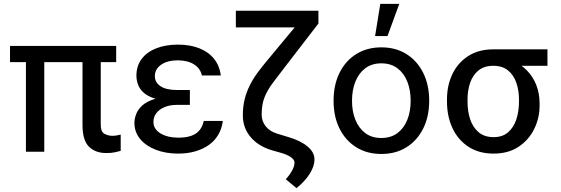

<svg xmlns="http://www.w3.org/2000/svg" viewBox="-20 -783 2897 991"><path d="M579.6 -545.9V-462.4H31.7V-545.9ZM208.5 -545.9V0H113.8V-545.9ZM405.8 -545.9H500V-140.6Q499.5 -103.5 518.6 -92.8Q537.6 -82 560.1 -82Q572.3 -82 584.2 -84.2Q596.2 -86.4 603 -88.4V-4.4Q590.8 -1 572 3.2Q553.2 7.3 527.8 6.8Q473.6 7.3 439.7 -25.4Q405.8 -58.1 405.8 -137.7Z M880.4 -284.7H960V-241.7H893.1Q856.4 -241.7 829.3 -230.2Q802.2 -218.8 787.1 -199.2Q772 -179.7 772 -154.3Q771.5 -117.7 807.1 -95.2Q842.8 -72.8 901.9 -72.3Q960 -72.8 991.2 -94Q1022.5 -115.2 1031.7 -158.7H1129.9Q1125.5 -120.1 1107.4 -88.9Q1089.4 -57.6 1059.1 -35.6Q1028.8 -13.7 988.5 -2Q948.2 9.8 899.9 9.8Q835.4 9.8 784.2 -10Q732.9 -29.8 703.6 -65.2Q674.3 -100.6 673.8 -147.5Q673.8 -170.9 683.1 -194.8Q692.4 -218.8 714.8 -239Q737.3 -259.3 777.8 -272Q818.4 -284.7 880.4 -284.7ZM960 -262.2H880.4Q819.8 -262.2 781 -273.9Q742.2 -285.6 721.2 -304.9Q700.2 -324.2 692.1 -347.2Q684.1 -370.1 684.1 -392.1Q684.1 -442.9 711.2 -478.8Q738.3 -514.6 786.6 -533.7Q835 -552.7 898.4 -552.7Q960.9 -552.7 1008.5 -533.9Q1056.2 -515.1 1084.7 -479.5Q1113.3 -443.8 1119.6 -393.6H1022Q1014.2 -429.7 981.9 -450.4Q949.7 -471.2 897 -471.7Q842.8 -471.2 811 -448.5Q779.3 -425.8 779.3 -390.1Q779.3 -357.9 807.9 -338.4Q836.4 -318.8 893.1 -318.4H960Z M1572.3 -727.5H1623.5V-661.6L1454.6 -442.4Q1416.5 -392.6 1388.4 -355.5Q1360.4 -318.4 1345.5 -281.2Q1330.6 -244.1 1330.6 -191.9Q1330.6 -156.7 1351.8 -130.6Q1373 -104.5 1410.2 -93.3L1471.2 -74.7Q1533.2 -56.2 1568.4 -26.1Q1603.5 3.9 1603 39.6Q1603.5 74.7 1578.4 114.3Q1553.2 153.8 1510.3 188L1455.1 142.1Q1477.1 117.7 1488.8 95.2Q1500.5 72.8 1500 56.2Q1500.5 42 1481.7 28.6Q1462.9 15.1 1430.2 5.9L1387.2 -6.3Q1314.9 -26.9 1274.2 -74.7Q1233.4 -122.6 1233.4 -187.5Q1233.4 -232.9 1242.9 -271Q1252.4 -309.1 1270 -344Q1287.6 -378.9 1313.5 -413.3Q1339.4 -447.8 1371.6 -485.8ZM1197.3 -727.5H1587.9V-641.6H1197.3Z M1948.2 11.7Q1874.5 11.7 1818.8 -22.9Q1763.2 -57.6 1732.4 -119.6Q1701.7 -181.6 1701.7 -262.7Q1701.7 -344.7 1732.4 -407Q1763.2 -469.2 1818.8 -503.9Q1874.5 -538.6 1948.2 -538.6Q2022.5 -538.6 2077.9 -503.9Q2133.3 -469.2 2164.3 -407Q2195.3 -344.7 2195.3 -262.7Q2195.3 -181.6 2164.3 -119.6Q2133.3 -57.6 2077.9 -22.9Q2022.5 11.7 1948.2 11.7ZM1948.2 -70.8Q1997.6 -70.8 2031.2 -95.9Q2064.9 -121.1 2082.3 -164.6Q2099.6 -208 2099.6 -262.7Q2099.6 -318.4 2082.3 -361.8Q2064.9 -405.3 2031.2 -430.7Q1997.6 -456.1 1948.2 -456.1Q1899.4 -456.1 1865.7 -430.9Q1832 -405.8 1814.5 -362.1Q1796.9 -318.4 1796.9 -262.7Q1796.9 -207.5 1814.5 -164.3Q1832 -121.1 1865.5 -95.9Q1898.9 -70.8 1948.2 -70.8ZM1916 -596.7 1942.9 -763.2H2041L1980 -596.7Z M2287.1 -258.8V-269.5Q2287.1 -342.8 2315.4 -401.4Q2343.8 -460 2397.2 -494.1Q2450.7 -528.3 2525.9 -528.3Q2541 -525.9 2553.7 -515.6Q2566.4 -505.4 2582.5 -492.4Q2598.6 -479.5 2623.5 -469.7Q2666 -453.1 2698 -421.1Q2730 -389.2 2747.6 -345.2Q2765.1 -301.3 2765.1 -249V-238.3Q2765.1 -173.8 2737.1 -116.9Q2709 -60.1 2656 -25.1Q2603 9.8 2527.8 9.8Q2451.7 9.8 2397.7 -25.6Q2343.8 -61 2315.4 -121.8Q2287.1 -182.6 2287.1 -258.8ZM2393.1 -269.5V-258.8Q2393.1 -209 2406.7 -167.5Q2420.4 -126 2450.2 -100.6Q2480 -75.2 2527.8 -75.2Q2574.2 -75.2 2603 -100.6Q2631.8 -126 2645.3 -167.5Q2658.7 -209 2658.7 -258.8V-269.5Q2658.7 -316.4 2645 -356Q2631.3 -395.5 2602.3 -419.4Q2573.2 -443.4 2525.9 -443.4Q2479 -443.4 2449.7 -419.4Q2420.4 -395.5 2406.7 -356Q2393.1 -316.4 2393.1 -269.5ZM2805.7 -528.3V-443.4H2525.9V-528.3Z"/></svg>

Font: Inter Cardless Tabular
Style: Regular
Weight: 400
Designer: Rasmus Andersson
Foundry: rsms
Version: Version 4.000;git-4fc901f